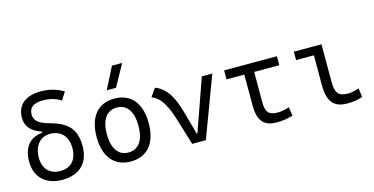

<svg xmlns="http://www.w3.org/2000/svg" viewBox="-79 -1185 3088 1585"><g transform="rotate(-15 1465.0 -392.5)"><path d="M294.4 9.8C439.9 9.8 525.4 -73.2 525.4 -216.3C525.4 -378.9 444.3 -432.6 300.8 -472.2C219.2 -494.1 186 -527.3 186 -576.7C186 -636.2 225.1 -665.5 306.2 -665.5C364.7 -665.5 415.5 -651.4 458.5 -623.5L501 -689.9C441.9 -725.1 377.9 -742.2 306.2 -742.2C176.3 -742.2 101.6 -679.7 101.6 -570.3C101.6 -497.6 142.6 -449.7 232.4 -418V-409.2C126 -400.4 65.4 -328.6 65.4 -206.5C65.4 -72.3 152.3 9.8 294.4 9.8ZM295.4 -64.9C205.6 -64.9 150.9 -122.6 150.9 -216.3C150.9 -317.4 206.5 -383.8 291 -383.8C382.8 -383.8 439.9 -321.8 439.9 -222.7C439.9 -123 386.7 -64.9 295.4 -64.9Z M878.9 9.8C1020 9.8 1101.6 -87.9 1101.6 -258.8C1101.6 -429.7 1020 -527.3 878.9 -527.3C737.8 -527.3 656.2 -429.7 656.2 -258.8C656.2 -87.9 737.8 9.8 878.9 9.8ZM878.9 -66.9C792.5 -66.9 743.7 -136.2 743.7 -258.8C743.7 -381.3 792.5 -450.7 878.9 -450.7C965.3 -450.7 1014.2 -381.3 1014.2 -258.8C1014.2 -136.2 965.3 -66.9 878.9 -66.9ZM836.9 -609.4H916L1018.6 -794.9H931.2Z M1403.8 0H1520.5L1714.8 -517.6H1625L1467.8 -71.8H1461.9L1406.7 -271C1369.1 -406.7 1318.4 -493.2 1226.6 -527.3L1178.7 -458C1259.3 -427.2 1299.3 -342.8 1339.4 -210.9Z M2124.5 9.8C2174.3 9.8 2215.8 3.9 2263.7 -10.3L2253.4 -85.4C2212.9 -72.8 2182.6 -66.9 2155.3 -66.9C2073.2 -66.9 2051.8 -102.1 2051.8 -184.1V-440.9H2266.6V-517.6H1815.4V-440.9H1967.3V-181.2C1967.3 -47.4 2013.7 9.8 2124.5 9.8Z M2728 9.8C2775.4 9.8 2814.5 3.9 2859.4 -10.7L2849.1 -86.4C2810.1 -73.7 2780.8 -67.9 2754.4 -67.9C2670.9 -67.9 2647.5 -106.9 2647.5 -195.3V-517.6H2411.1V-445.8H2563.5V-190.4C2563.5 -51.3 2612.8 9.8 2728 9.8Z"/></g></svg>

Font: Cascadia Mono PL SemiLight
Style: Regular
Weight: 350
Monospace: yes
Designer: Aaron Bell
Foundry: Saja Typeworks
Version: Version 2404.023